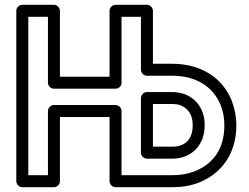

<svg xmlns="http://www.w3.org/2000/svg" viewBox="-20 -756 1040 801"><path d="M205 -386H462C476 -386 487 -397 487 -411V-686H568V-465C568 -450 582 -440 593 -440H698C801 -440 871 -392 901 -316C911 -291 916 -264 916 -233C916 -127 862 -69 791 -41C765 -31 733 -25 698 -25H487V-293C487 -308 473 -318 462 -318H205C190 -318 180 -304 180 -293V-25H98V-686H180V-411C180 -397 192 -386 205 -386ZM230 -436V-711C230 -722 220 -736 205 -736H73C62 -736 48 -726 48 -711V0C48 11 58 25 73 25H205C216 25 230 15 230 0V-268H437V0C437 11 447 25 462 25H698C738 25 776 19 809 6C896 -28 966 -107 966 -233C966 -269 959 -304 947 -335C909 -432 818 -490 698 -490H618V-711C618 -722 608 -736 593 -736H462C451 -736 437 -726 437 -711V-436ZM568 -347V-119C568 -104 582 -94 593 -94H698C778 -94 834 -149 834 -234C834 -297 802 -340 758 -360C740 -368 719 -372 698 -372H593C578 -372 568 -358 568 -347ZM618 -322H698C714 -322 727 -320 737 -315C764 -302 784 -279 784 -234C784 -174 752 -144 698 -144H618Z"/></svg>

Font: Asimov
Style: NarOu
Weight: 500
Designer: Google
Version: Version 2.000980; 2014